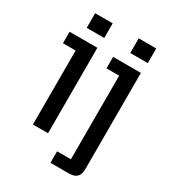

<svg xmlns="http://www.w3.org/2000/svg" viewBox="-196 -798 937 1039"><g transform="rotate(30 272.0 -279.0)"><path d="M98.4 0V-462.2H19.2V-534H192.8V0ZM89 -598.6V-690H198.6V-598.6ZM284.2 132V60.2H370.4V-462.2H291.2V-534H464.8V68.2Q464.8 132 401.4 132ZM361 -598.6V-690H470.6V-598.6Z"/></g></svg>

Font: Mozilla Headline ExtraLight
Style: Regular
Weight: 200
Designer: Studio DRAMA
Foundry: Studio DRAMA
Version: Version 1.000